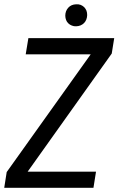

<svg xmlns="http://www.w3.org/2000/svg" viewBox="-23 -892 562 912"><path d="M287.1 -817.4C287.1 -810.1 288.6 -803.2 291 -796.9C293.5 -790.5 296.9 -785.2 301.8 -780.8C306.2 -776.4 312 -772.9 318.4 -770.5C324.7 -768.1 331.5 -766.6 338.9 -767.1C354 -767.6 366.7 -772.9 376.5 -782.7C385.7 -792.5 390.6 -805.2 391.1 -820.3C391.1 -827.6 390.1 -835 387.7 -841.3C385.3 -847.7 381.3 -853 377 -857.9C372.1 -862.3 366.7 -866.2 360.4 -868.7C354 -871.1 346.7 -872.1 338.9 -871.6C323.2 -871.1 310.5 -865.7 301.3 -855.5C292 -845.2 287.1 -832.5 287.1 -817.4ZM433.1 -76.7H108.4L507.8 -637.7L519.5 -710.9H111.8L99.1 -633.8H407.7L8.8 -74.7L-2.9 0H420.9Z"/></svg>

Font: Roboto Condensed
Style: Italic
Weight: 400
Designer: Google
Version: Version 1.000;PS 001.000;hotconv 1.0.88;makeotf.lib2.5.64775